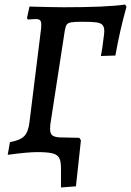

<svg xmlns="http://www.w3.org/2000/svg" viewBox="-20 -671 578 847"><path d="M249 70Q249 40 241 25.5Q233 11 211.5 5.5Q190 0 145 0Q100 0 14 12L24 -44Q69 -52 87 -70.5Q105 -89 110 -132L160 -535Q162 -546 162 -562Q162 -577 156.5 -582Q151 -587 136 -587Q131 -587 103 -585L99 -591L110 -642Q224 -639 261 -639Q452 -639 532 -651L538 -641Q509 -539 489 -426L425 -424Q431 -451 437 -504Q440 -522 440 -534Q440 -553 431.5 -561.5Q423 -570 403.5 -572.5Q384 -575 342 -575Q308 -575 294 -572.5Q280 -570 274.5 -562.5Q269 -555 266 -537L202 -122Q201 -114 201 -102Q201 -83 209.5 -75Q218 -67 240 -65L330 -63L337 -52L315 151L249 156Z"/></svg>

Font: Alegreya SC Medium
Style: Italic
Weight: 500
Italic angle: -7°
Designer: Juan Pablo del Peral
Foundry: Huerta Tipografica
Version: Version 2.007; ttfautohint (v1.6)